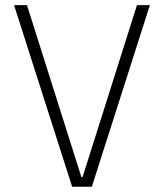

<svg xmlns="http://www.w3.org/2000/svg" viewBox="-20 -713 626 733"><path d="M255.4 0H330.6L552.2 -693.4H502.9L295.4 -37.6H290.5L83 -693.4H33.7Z"/></svg>

Font: Cascadia Code PL ExtraLight
Style: Regular
Weight: 200
Monospace: yes
Designer: Aaron Bell
Foundry: Saja Typeworks
Version: Version 2404.023